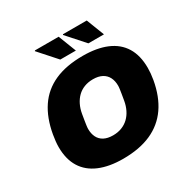

<svg xmlns="http://www.w3.org/2000/svg" viewBox="-196 -1061 1225 1249"><g transform="rotate(-30 416.5 -437.0)"><path d="M377 12Q273 12 199.5 -19Q126 -50 88 -111.5Q50 -173 50 -264Q50 -285 52.5 -307.5Q55 -330 59 -354Q79 -468 131 -545Q183 -622 270 -661Q357 -700 482 -700Q587 -700 660.5 -669Q734 -638 772 -576Q810 -514 810 -421Q810 -401 808 -379Q806 -357 802 -334Q782 -220 728.5 -143Q675 -66 587.5 -27Q500 12 377 12ZM396 -153Q432 -153 461.5 -164.5Q491 -176 513 -197Q535 -218 549.5 -247.5Q564 -277 570 -312Q575 -341 578 -359.5Q581 -378 582.5 -389Q584 -400 584.5 -406Q585 -412 585 -417Q585 -453 571.5 -479.5Q558 -506 531 -520.5Q504 -535 463 -535Q427 -535 397.5 -523.5Q368 -512 346.5 -491Q325 -470 310.5 -440.5Q296 -411 290 -376Q285 -346 282 -327.5Q279 -309 277.5 -298Q276 -287 275.5 -281Q275 -275 275 -270Q275 -235 288 -208.5Q301 -182 328 -167.5Q355 -153 396 -153ZM344 -752 228 -882 231 -886H409L461 -752ZM555 -752 439 -882 442 -886H620L672 -752Z"/></g></svg>

Font: Archivo SemiBold Black
Style: Italic
Weight: 900
Italic angle: -10°
Version: Version 2.001